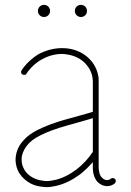

<svg xmlns="http://www.w3.org/2000/svg" viewBox="-20 -768 540 790"><path d="M161 -723C161 -723 161 -723 161 -723C161 -723 161 -723 161 -723C161 -723 161 -723 161 -723C161 -723 161 -723 161 -723ZM161 -748C147 -748 136 -737 136 -723C136 -709 147 -698 161 -698C175 -698 186 -709 186 -723C186 -737 175 -748 161 -748ZM313 -723C313 -723 313 -723 313 -723C313 -723 313 -723 313 -723C313 -723 313 -723 313 -723C313 -723 313 -723 313 -723ZM313 -748C299 -748 288 -737 288 -723C288 -709 299 -698 313 -698C327 -698 338 -709 338 -723C338 -737 327 -748 313 -748ZM140 -546C112 -529 87 -506 69 -479C65 -473 66 -465 72 -462C78 -458 86 -459 89 -465C105 -489 127 -510 153 -524C178 -538 206 -546 235 -546C264 -545 293 -537 315 -521C338 -504 355 -479 360 -452C361 -446 362 -439 362 -433V-308C286 -284 206 -270 132 -232C113 -222 93 -209 78 -192C62 -175 50 -154 46 -130C45 -124 44 -118 44 -111C44 -97 47 -82 53 -68C61 -49 76 -33 93 -21C110 -9 130 -2 150 0C157 1 164 2 171 2C184 2 197 0 210 -3C247 -11 280 -29 310 -51C329 -66 346 -83 362 -101V-78V-77V-76C362 -61 365 -45 373 -31C377 -24 382 -18 389 -13C396 -8 404 -4 413 -3C415 -2 418 -2 420 -2C432 -2 443 -6 452 -13C457 -18 458 -26 454 -31C449 -36 441 -37 436 -33C432 -29 426 -27 420 -27C419 -27 418 -27 417 -27C413 -28 408 -30 404 -33C400 -36 397 -40 394 -44C389 -53 387 -64 386 -76V-77V-78V-433C386 -441 386 -449 384 -457C378 -491 358 -521 330 -541C303 -561 269 -570 236 -570H235C202 -570 169 -561 140 -546ZM144 -210C210 -244 287 -258 362 -282V-143C343 -115 321 -91 295 -71C267 -50 237 -34 204 -27C193 -25 182 -23 171 -23C165 -23 159 -24 153 -25C137 -27 120 -33 107 -42C93 -51 82 -64 76 -78C71 -89 69 -100 69 -111C69 -116 69 -121 70 -126C74 -144 83 -161 96 -175C104 -184 118 -197 144 -210Z"/></svg>

Font: LS
Style: Light
Weight: 300
Designer: BSozoo
Foundry: BSozoo
Version: Version 001.000